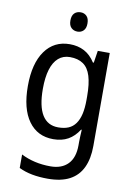

<svg xmlns="http://www.w3.org/2000/svg" viewBox="-104 -802 767 1107"><g transform="rotate(10 279.5 -249.0)"><path d="M247 -546Q295 -546 332 -526.5Q369 -507 396 -465H401L412 -536H482V8Q482 83 457.5 135Q433 187 383 213.5Q333 240 255 240Q205 240 163 232Q121 224 86 207V128Q123 147 166.5 157Q210 167 258 167Q324 167 360.5 129.5Q397 92 397 19V0Q397 -14 398 -36Q399 -58 400 -72H396Q370 -31 333.5 -10.5Q297 10 247 10Q154 10 102 -62Q50 -134 50 -267Q50 -399 102.5 -472.5Q155 -546 247 -546ZM261 -473Q221 -473 193.5 -449Q166 -425 152 -379Q138 -333 138 -266Q138 -164 169.5 -113Q201 -62 263 -62Q298 -62 323 -72.5Q348 -83 364.5 -106Q381 -129 389 -163.5Q397 -198 397 -246V-268Q397 -340 383 -385.5Q369 -431 338.5 -452Q308 -473 261 -473ZM277 -738Q298 -738 312 -724Q326 -710 326 -681Q326 -653 312 -639Q298 -625 277 -625Q255 -625 240.5 -639Q226 -653 226 -681Q226 -710 240 -724Q254 -738 277 -738Z"/></g></svg>

Font: Noto Sans Hebrew SemiCondensed
Style: Regular
Weight: 400
Width: 4
Designer: Monotype Design Team
Foundry: Monotype Imaging Inc.
Version: Version 2.003